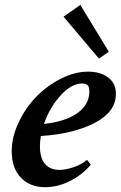

<svg xmlns="http://www.w3.org/2000/svg" viewBox="-20 -760 498 791"><path d="M387.7 -518.6 241.7 -691.4 311 -739.7 428.2 -546.9ZM166.5 11.2Q103.5 11.2 65.9 -28.1Q28.3 -67.4 28.3 -137.2Q28.3 -194.8 56.4 -254.9Q84.5 -314.9 128.7 -360.6Q172.9 -406.2 230.2 -435.5Q287.6 -464.8 343.3 -464.8Q394 -464.8 426 -440.4Q458 -416 457.5 -372.6Q457.5 -299.8 371.1 -254.2Q284.7 -208.5 148.4 -199.7Q144.5 -177.7 144.5 -158.7Q144.5 -108.4 165.8 -84.2Q187 -60.1 225.1 -60.1Q250 -60.1 283.4 -71.3Q316.9 -82.5 338.4 -101.6L354 -81.5Q318.4 -39.1 267.6 -13.9Q216.8 11.2 166.5 11.2ZM318.4 -416Q274.4 -416 229.5 -366.7Q184.6 -317.4 161.1 -249.5Q249 -258.8 298.6 -293.9Q348.1 -329.1 348.1 -383.3Q348.1 -403.3 340.3 -409.7Q332.5 -416 318.4 -416Z"/></svg>

Font: Elstob 6pt
Style: Italic
Weight: 700
Italic angle: -20°
Designer: Peter S. Baker
Version: Version 1.015